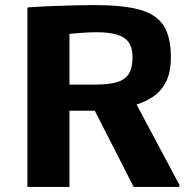

<svg xmlns="http://www.w3.org/2000/svg" viewBox="-20 -736 755 756"><path d="M87.9 0V-706.6Q130.1 -709.8 178 -711.8Q225.9 -713.8 271.7 -714.9Q317.6 -716 353 -716Q464 -716 529.6 -698Q595.2 -680 624.2 -635.1Q653.1 -590.2 652.8 -509.2Q652.8 -451.6 633.9 -414.5Q614.9 -377.3 584.2 -356.3Q553.5 -335.3 517.7 -324.5L686.3 -8.3V0H506.4L353.2 -300.1H253.5V0ZM253.5 -403H356.4Q410.7 -403 442.4 -413.1Q474.1 -423.1 488 -446.7Q501.9 -470.3 501.9 -511Q501.9 -547.5 487.1 -568.8Q472.4 -590.1 441 -599.6Q409.7 -609.1 359.8 -609.1Q336.1 -609.1 309.2 -607.2Q282.3 -605.4 253.5 -602.8Z"/></svg>

Font: Comme
Style: Regular
Weight: 400
Designer: Vernon Adams
Foundry: Vernon Adams
Version: Version 1.000;gftools[0.9.27]